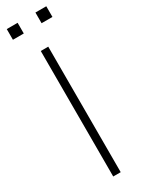

<svg xmlns="http://www.w3.org/2000/svg" viewBox="-232 -907 697 934"><g transform="rotate(-30 117.0 -440.0)"><path d="M96 0V-705H138V0ZM167 -820V-880H228V-820ZM6 -820V-880H67V-820Z"/></g></svg>

Font: Nunito Sans 12pt ExtraLight 12pt ExtraLight
Style: Regular
Weight: 250
Version: Version 3.101;gftools[0.9.27]